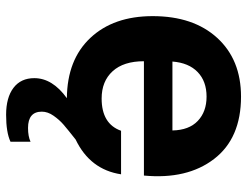

<svg xmlns="http://www.w3.org/2000/svg" viewBox="-108 -478 790 613"><g transform="rotate(90 286.5 -171.0)"><path d="M346 204Q291 204 260 180.5Q229 157 229 114Q229 56 293 10Q170 9 100.5 -65Q31 -139 31 -264Q31 -394 100.5 -470Q170 -546 288 -546Q421 -546 487 -460Q553 -374 540 -236H175Q175 -171 207 -136Q239 -101 294 -101Q375 -101 397 -163H536Q521 -64 425 -18Q392 8 377 21Q362 34 349 52.5Q336 71 336 90Q336 134 388 134Q415 134 432 126V190Q402 204 346 204ZM176 -327H396Q395 -380 365.5 -408Q336 -436 288 -436Q239 -436 209.5 -407.5Q180 -379 176 -327Z"/></g></svg>

Font: Mona Sans
Style: Bold
Weight: 700
Designer: Deni Anggara
Foundry: GitHub
Version: Version 2.000;Glyphs 3.2.3 (3260)